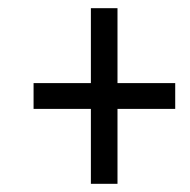

<svg xmlns="http://www.w3.org/2000/svg" viewBox="-20 -592 465 469"><path d="M202 -143V-326H62V-389H202V-572H267V-389H408V-326H267V-143Z"/></svg>

Font: Noto Serif ExtraCondensed SemiBold
Style: Italic
Weight: 600
Width: 2
Italic angle: -12°
Designer: Monotype Design Team
Foundry: Monotype Imaging Inc.
Version: Version 2.013